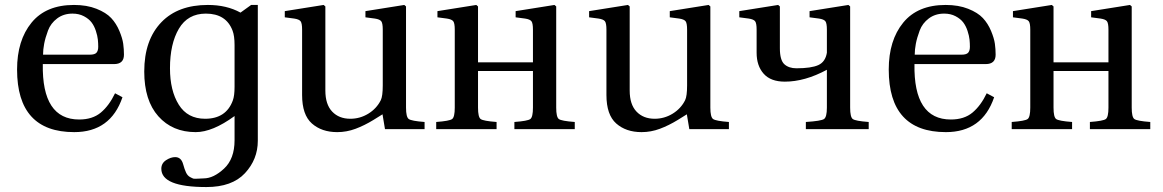

<svg xmlns="http://www.w3.org/2000/svg" viewBox="-20 -522 4701 776"><path d="M49 -241Q49 -359 107.5 -430.5Q166 -502 279 -502Q331 -502 370 -486.5Q409 -471 429.5 -449Q450 -427 462.5 -397Q475 -367 478 -345Q481 -323 481 -301Q481 -263 441 -263H153Q149 -39 300 -39Q354 -39 387.5 -67Q421 -95 445 -145L475 -129Q427 12 280 12Q49 12 49 -241ZM154 -301H343Q363 -301 370 -309Q377 -317 377 -333Q377 -347 375.5 -362Q374 -377 367.5 -397Q361 -417 350 -431.5Q339 -446 319 -456.5Q299 -467 273 -467Q237 -467 211 -447.5Q185 -428 174 -398.5Q163 -369 158.5 -345Q154 -321 154 -301Z M1022 -502V47Q1022 122 970 178Q918 234 814 234Q632 234 632 160Q632 138 651 125.5Q670 113 688 113Q712 113 720 141Q726 163 732 175.5Q738 188 748 193.5Q758 199 762 200Q766 201 782 200Q798 199 803 199Q843 199 885.5 159.5Q928 120 928 45V-53Q839 12 771 12Q677 12 620 -52Q563 -116 563 -233Q563 -361 633 -433Q700 -502 820 -502Q896 -502 952 -471L995 -502ZM667 -246Q667 -156 702.5 -99Q738 -42 809 -42Q894 -42 921 -116Q928 -135 928 -171V-340Q928 -377 920 -398Q894 -467 812 -467Q739 -467 703 -406Q667 -345 667 -246Z M1131 -452V-477L1288 -502L1295 -496V-403V-156Q1295 -100 1322.5 -71Q1350 -42 1396 -42Q1435 -42 1468.5 -62.5Q1502 -83 1519 -117Q1527 -133 1527 -177V-402Q1527 -428 1521 -436Q1515 -444 1495 -447L1457 -452V-477L1614 -502L1621 -496V-406V-87Q1621 -49 1632 -41Q1643 -33 1696 -29V0H1536L1526 -60Q1525 -59 1489 -37Q1453 -15 1417 -1.5Q1381 12 1343 12Q1280 12 1240.5 -23Q1201 -58 1201 -138V-402Q1201 -428 1195 -436Q1189 -444 1169 -447Z M2228 -406V-87Q2228 -49 2238.5 -41Q2249 -33 2303 -29V0H2059V-29Q2113 -33 2123.5 -41Q2134 -49 2134 -87V-235H1912V-87Q1912 -49 1922.5 -41Q1933 -33 1987 -29V0H1743V-29Q1797 -33 1807.5 -41Q1818 -49 1818 -87V-402Q1818 -428 1812 -436Q1806 -444 1786 -447L1748 -452V-477L1905 -502L1912 -496V-403V-270H2134V-402Q2134 -428 2128 -436Q2122 -444 2102 -447L2064 -452V-477L2221 -502L2228 -496Z M2361 -452V-477L2518 -502L2525 -496V-403V-156Q2525 -100 2552.5 -71Q2580 -42 2626 -42Q2665 -42 2698.5 -62.5Q2732 -83 2749 -117Q2757 -133 2757 -177V-402Q2757 -428 2751 -436Q2745 -444 2725 -447L2687 -452V-477L2844 -502L2851 -496V-406V-87Q2851 -49 2862 -41Q2873 -33 2926 -29V0H2766L2756 -60Q2755 -59 2719 -37Q2683 -15 2647 -1.5Q2611 12 2573 12Q2510 12 2470.5 -23Q2431 -58 2431 -138V-402Q2431 -428 2425 -436Q2419 -444 2399 -447Z M3416 -406V-87Q3416 -49 3426.5 -41Q3437 -33 3491 -29V0H3237V-29Q3299 -33 3310.5 -41Q3322 -49 3322 -87V-240Q3233 -192 3152 -192Q3095 -192 3066.5 -224Q3038 -256 3038 -309V-402Q3038 -428 3032 -436Q3026 -444 3006 -447L2968 -452V-477L3125 -502L3132 -496V-403V-327Q3132 -279 3150 -262.5Q3168 -246 3199 -246Q3259 -246 3287.5 -259Q3316 -272 3322 -309V-402Q3322 -428 3316 -436Q3310 -444 3290 -447L3252 -452V-477L3409 -502L3416 -496Z M3572 -241Q3572 -359 3630.5 -430.5Q3689 -502 3802 -502Q3854 -502 3893 -486.5Q3932 -471 3952.5 -449Q3973 -427 3985.5 -397Q3998 -367 4001 -345Q4004 -323 4004 -301Q4004 -263 3964 -263H3676Q3672 -39 3823 -39Q3877 -39 3910.5 -67Q3944 -95 3968 -145L3998 -129Q3950 12 3803 12Q3572 12 3572 -241ZM3677 -301H3866Q3886 -301 3893 -309Q3900 -317 3900 -333Q3900 -347 3898.5 -362Q3897 -377 3890.5 -397Q3884 -417 3873 -431.5Q3862 -446 3842 -456.5Q3822 -467 3796 -467Q3760 -467 3734 -447.5Q3708 -428 3697 -398.5Q3686 -369 3681.5 -345Q3677 -321 3677 -301Z M4554 -406V-87Q4554 -49 4564.5 -41Q4575 -33 4629 -29V0H4385V-29Q4439 -33 4449.5 -41Q4460 -49 4460 -87V-235H4238V-87Q4238 -49 4248.5 -41Q4259 -33 4313 -29V0H4069V-29Q4123 -33 4133.5 -41Q4144 -49 4144 -87V-402Q4144 -428 4138 -436Q4132 -444 4112 -447L4074 -452V-477L4231 -502L4238 -496V-403V-270H4460V-402Q4460 -428 4454 -436Q4448 -444 4428 -447L4390 -452V-477L4547 -502L4554 -496Z"/></svg>

Font: Linguistics Pro
Style: Regular
Weight: 400
Designer: Stefan Peev, Context Ltd
Foundry: Stefan Peev, Context Ltd
Version: Version 001.000